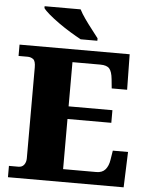

<svg xmlns="http://www.w3.org/2000/svg" viewBox="-61 -980 797 1030"><g transform="rotate(5 337.5 -465.5)"><path d="M21 0V-61H72Q92 -61 102.5 -75Q113 -89 113 -110V-599Q113 -634 100 -643.5Q87 -653 70 -653H21V-714H614L617 -523H534L529 -573Q525 -613 511 -629Q497 -645 462 -645H312V-407H548V-339H312V-69H491Q523 -69 539.5 -88.5Q556 -108 561 -141L569 -191H651L644 0ZM345 -771Q319 -785 287 -804.5Q255 -824 224 -846Q193 -868 169.5 -888Q146 -908 137 -921V-931H331Q342 -909 361 -882Q380 -855 400.5 -829Q421 -803 435 -784V-771Z"/></g></svg>

Font: Noto Serif Myanmar Black
Style: Regular
Weight: 900
Designer: Ben Mitchell and the Monotype Design Team
Foundry: Monotype Imaging Inc.
Version: Version 2.106; ttfautohint (v1.8.4.7-5d5b)